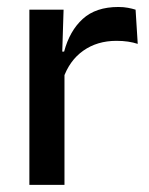

<svg xmlns="http://www.w3.org/2000/svg" viewBox="-20 -516 417 536"><path d="M156 -295.5 135 -372H159Q174.5 -430 211 -463.2Q247.5 -496.5 310.5 -496.5Q325.5 -496.5 337.2 -494.2Q349 -492 358.5 -489L364.5 -393.5Q352.5 -397.5 337.5 -399.8Q322.5 -402 305 -402Q251.5 -402 212.5 -374.5Q173.5 -347 156 -295.5ZM62 0V-489H157.5L153 -346.5L160 -339.5V0Z"/></svg>

Font: Anek Latin Medium
Style: Regular
Weight: 500
Designer: Yesha Goshar
Foundry: Ek Type
Version: Version 1.003